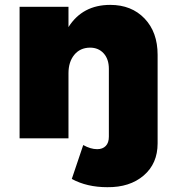

<svg xmlns="http://www.w3.org/2000/svg" viewBox="-20 -572 718 794"><path d="M436 -551.8Q523.9 -551.8 577.9 -495.4Q631.8 -439 631.8 -345.2V21Q631.8 104.5 574.2 153.8Q516.6 203.1 423.8 202.1Q339.4 202.1 276.9 168L324.2 27.8Q354.5 44.9 381.8 44.9Q404.3 44.9 417.2 31.7Q430.2 18.6 430.2 -6.8V-287.1Q430.2 -327.6 408.7 -351.3Q387.2 -375 352.1 -375Q311 -374.5 287.1 -345.2Q263.2 -315.9 263.2 -269V0H61V-543.9H263.2V-460Q321.3 -551.8 436 -551.8Z"/></svg>

Font: Montserrat-Arabic ExtraBold
Style: Regular
Weight: 800
Designer: Mohamed Gaber
Foundry: Kief Type Foundry
Version: Version 5.008;PS 005.008;hotconv 1.0.88;makeotf.lib2.5.64775